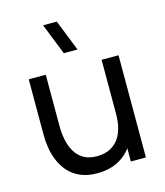

<svg xmlns="http://www.w3.org/2000/svg" viewBox="-118 -877 840 980"><g transform="rotate(-15 302.0 -387.0)"><path d="M267.5 -622.5 202 -787.5H274.5L340 -622.5ZM275 14Q223 14 185.8 -2.5Q148.5 -19 124 -46.5Q99.5 -74 85.5 -107.5Q71.5 -141 65.8 -176Q60 -211 60 -241.5V-540H150V-269.5Q150 -231.5 157 -196Q164 -160.5 180.8 -132Q197.5 -103.5 225.8 -87Q254 -70.5 296.5 -70.5Q330 -70.5 357.5 -82Q385 -93.5 404.5 -116.2Q424 -139 434.5 -174Q445 -209 445 -255.5L503.5 -237.5Q503.5 -159.5 475.2 -103Q447 -46.5 395.8 -16.2Q344.5 14 275 14ZM455 0V-144.5H445V-540H534.5V0Z"/></g></svg>

Font: Manrope ExtraLight Medium
Style: Regular
Weight: 500
Version: Version 4.504